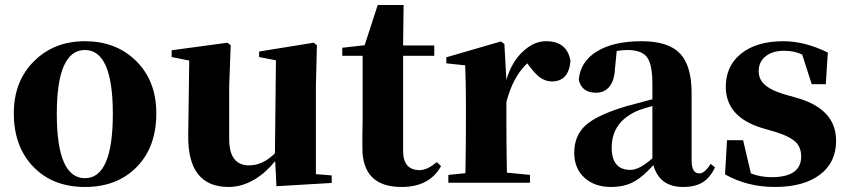

<svg xmlns="http://www.w3.org/2000/svg" viewBox="-20 -727 3376 764"><path d="M35 -276Q35 -406 118 -486Q197 -563 318 -563Q440 -563 519 -487Q602 -407 602 -276Q602 -142 524 -62.5Q446 17 318 17Q190 17 112.5 -63.5Q35 -144 35 -276ZM318 -18Q429 -18 429 -274Q429 -528 318 -528Q206 -528 206 -274Q206 -18 318 -18Z M890 17Q726 17 729 -189L733 -486L663 -500V-527L885 -557L898 -547L892 -384V-174Q892 -69 971 -69Q1026 -69 1074 -117L1078 -487L1011 -500V-522L1228 -557L1241 -547L1237 -384V-34L1300 -29V1L1080 14L1075 -86Q1038 -40 993 -13Q942 17 890 17Z M1578 17Q1421 17 1422 -140Q1422 -159 1422 -192Q1423 -227 1423 -249V-505H1342V-537L1431 -547L1483 -707H1586L1584 -546H1708V-505H1584V-127Q1584 -50 1650 -50Q1680 -50 1718 -82L1735 -66Q1689 17 1578 17Z M1764 0V-31L1832 -38Q1834 -154 1834 -238V-321Q1834 -395 1831 -467L1756 -475V-499L1973 -562L1987 -552L1995 -409Q2016 -482 2063 -524Q2105 -563 2153 -563Q2237 -563 2250 -484Q2243 -403 2176 -403Q2150 -403 2127 -420Q2110 -433 2087 -463L2078 -475Q2021 -422 1995 -321V-238Q1995 -158 1997 -40L2089 -31V0Z M2411 17Q2346 17 2305.5 -20Q2265 -57 2265 -119Q2265 -188 2311 -229Q2358 -271 2478 -306Q2506 -314 2576 -332V-393Q2576 -471 2554.5 -499.5Q2533 -528 2476 -528Q2454 -528 2434 -524L2427 -453Q2425 -405 2403 -380Q2383 -358 2352 -358Q2295 -358 2283 -409Q2289 -481 2353 -521Q2419 -563 2533 -563Q2639 -563 2685.5 -514.5Q2732 -466 2732 -357V-88Q2732 -37 2763 -37Q2784 -37 2808 -75L2825 -61Q2806 -20 2776 -1.5Q2746 17 2698 17Q2604 17 2580 -70Q2537 -23 2506 -6Q2467 17 2411 17ZM2489 -51Q2524 -51 2576 -97V-305Q2538 -295 2521 -288Q2414 -244 2414 -139Q2414 -51 2489 -51ZM2362 -504 2378 -510Z M3063 17Q2954 17 2865 -33L2873 -169H2937L2968 -37Q3006 -22 3050 -22Q3168 -22 3168 -104Q3168 -138 3149 -159Q3126 -183 3069 -201L3011 -218Q2868 -262 2868 -382Q2868 -463 2927 -512Q2989 -563 3097 -563Q3182 -563 3274 -518L3266 -392H3210L3172 -510Q3141 -525 3100 -525Q3054 -525 3026.5 -503Q2999 -481 2999 -444Q2999 -414 3019 -394Q3042 -370 3097 -353L3156 -336Q3307 -291 3307 -167Q3307 -80 3242 -31.5Q3177 17 3063 17Z"/></svg>

Font: GenRyuMin TW H
Style: Regular
Weight: 900
Version: Version 1.501;PS 1;hotconv 16.6.51;makeotf.lib2.5.65220